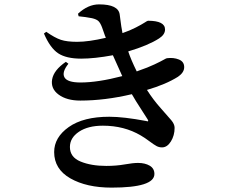

<svg xmlns="http://www.w3.org/2000/svg" viewBox="-20 -814 1040 881"><path d="M607.4 -486.3 615.2 -489.3Q658.2 -503.9 689 -518.6Q719.7 -533.2 731.4 -540Q743.2 -546.9 746.1 -546.9Q776.4 -550.8 800.8 -541Q825.2 -531.2 825.2 -505.9Q825.2 -481.4 796.9 -461.9Q741.2 -426.8 654.3 -401.4Q683.6 -355.5 717.3 -317.9Q751 -280.3 766.1 -262.2Q781.2 -244.1 781.2 -227.5Q781.2 -192.4 764.2 -165Q747.1 -137.7 723.6 -137.7Q710 -137.7 698.7 -143.6Q687.5 -149.4 666 -165.5Q644.5 -181.6 626 -192.4Q549.8 -237.3 452.1 -237.3Q383.8 -237.3 342.3 -209.5Q300.8 -181.6 300.8 -139.6Q300.8 -92.8 349.6 -72.8Q398.4 -52.7 467.8 -52.7Q513.7 -52.7 552.2 -59.6Q590.8 -66.4 613.3 -66.4Q645.5 -66.4 667 -53.7Q688.5 -41 688.5 -15.6Q688.5 46.9 492.2 46.9Q377 46.9 302.7 4.4Q228.5 -38.1 228.5 -116.2Q228.5 -183.6 295.4 -231Q362.3 -278.3 481.4 -278.3Q546.9 -278.3 650.4 -258.8Q658.2 -255.9 659.7 -258.3Q661.1 -260.7 657.2 -266.6Q651.4 -276.4 626.5 -314.5Q601.6 -352.5 585 -381.8Q460.9 -352.5 348.6 -352.5Q286.1 -352.5 249 -379.9Q211.9 -407.2 219.2 -449.7Q226.6 -492.2 282.2 -530.3L293.9 -521.5Q262.7 -482.4 275.9 -459Q289.1 -435.5 349.6 -435.5Q428.7 -435.5 541 -464.8Q501 -554.7 498 -560.5Q413.1 -544.9 352.5 -544.9Q284.2 -544.9 247.1 -569.3Q210 -593.8 181.6 -660.2L192.4 -668Q231.4 -640.6 259.3 -631.3Q287.1 -622.1 334 -622.1Q386.7 -622.1 465.8 -640.6Q461.9 -648.4 456.5 -665Q451.2 -681.6 448.2 -688.5Q440.4 -709 431.6 -717.3Q422.9 -725.6 402.3 -730.5Q373 -736.3 340.8 -739.3L337.9 -751Q383.8 -793.9 434.6 -793.9Q523.4 -793.9 529.3 -747.1Q530.3 -741.2 532.2 -725.1Q534.2 -709 536.6 -692.9Q539.1 -676.8 542 -662.1Q576.2 -673.8 603.5 -688Q630.9 -702.1 643.6 -710.4Q656.2 -718.8 659.2 -718.8Q737.3 -718.8 737.3 -678.7Q737.3 -655.3 710 -637.7Q660.2 -605.5 568.4 -578.1Q580.1 -542 607.4 -486.3Z"/></svg>

Font: GenRyuMin TW TTF Bold
Style: Regular
Weight: 700
Version: Version 1.300